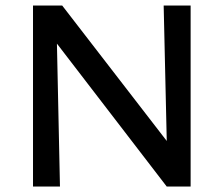

<svg xmlns="http://www.w3.org/2000/svg" viewBox="-20 -678 814 698"><path d="M100 0V-658H184L198 0ZM629 0H586L135 -587L136 -658H206L626 -114ZM673 -658V0H590L575 -658Z"/></svg>

Font: Ysabeau Office SemiBold
Style: Regular
Weight: 600
Designer: Christian Thalmann (Catharsis Fonts)
Version: Version 2.001;gftools[0.9.30]; featfreeze: tnum,lnum,ss02